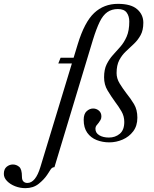

<svg xmlns="http://www.w3.org/2000/svg" viewBox="-219 -731 801 998"><path d="M-87 247Q-115 247 -140.5 237Q-166 227 -182.5 210Q-199 193 -199 173Q-199 148 -184.5 136Q-170 124 -152 124Q-134 124 -119.5 136Q-105 148 -105 187Q-105 205 -97 212.5Q-89 220 -77 220Q-34 220 -9 137L185 -501Q220 -616 270.5 -663.5Q321 -711 394 -711Q462 -711 494 -683Q526 -655 526 -613Q526 -574 512 -548.5Q498 -523 477.5 -503.5Q457 -484 436 -464.5Q415 -445 401 -418.5Q387 -392 387 -351Q387 -323 403 -297Q419 -271 438 -246Q460 -219 477.5 -190Q495 -161 495 -119Q495 -77 473.5 -48.5Q452 -20 418.5 -5.5Q385 9 349 9Q314 9 283.5 -3Q253 -15 234.5 -41Q216 -67 216 -108Q216 -139 231.5 -153Q247 -167 265 -167Q282 -167 295 -156Q308 -145 308 -126Q308 -115 303.5 -107.5Q299 -100 294 -93Q288 -86 282.5 -79Q277 -72 277 -62Q277 -40 297 -28Q317 -16 347 -16Q380 -16 403.5 -35.5Q427 -55 427 -97Q427 -127 412.5 -152Q398 -177 379 -202Q358 -231 340 -261Q322 -291 322 -329Q322 -370 335.5 -397Q349 -424 368 -445Q387 -466 406.5 -488Q426 -510 439.5 -541Q453 -572 453 -619Q453 -647 439.5 -665.5Q426 -684 394 -684Q362 -684 339 -668Q316 -652 299 -617Q282 -582 264 -524L64 138Q52 138 44.5 149.5Q37 161 26 178Q10 202 -18 224.5Q-46 247 -87 247ZM84 -401 96 -431H219L206 -401Z"/></svg>

Font: Ibarra Real Nova Medium
Style: Italic
Weight: 500
Italic angle: -22°
Designer: Jose Maria Ribagorda & Octavio Pardo
Foundry: Octavio Pardo
Version: Version 2.000